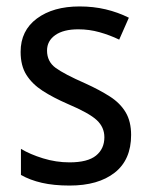

<svg xmlns="http://www.w3.org/2000/svg" viewBox="-20 -566 468 596"><path d="M387 -147Q387 -70 336 -30Q285 10 196 10Q147 10 110 1.5Q73 -7 45 -23V-104Q73 -87 113.5 -74.5Q154 -62 196 -62Q252 -62 278 -83Q304 -104 304 -140Q304 -171 280.5 -193Q257 -215 191 -243Q145 -263 112.5 -284Q80 -305 62 -333.5Q44 -362 44 -405Q44 -471 94.5 -508.5Q145 -546 227 -546Q270 -546 308 -537Q346 -528 380 -511L350 -443Q321 -457 289 -466Q257 -475 223 -475Q177 -475 151.5 -457Q126 -439 126 -409Q126 -375 152.5 -355.5Q179 -336 245 -307Q289 -287 321 -266.5Q353 -246 370 -217.5Q387 -189 387 -147Z"/></svg>

Font: Noto Sans Hebrew SemiCondensed
Style: Regular
Weight: 400
Width: 4
Designer: Monotype Design Team
Foundry: Monotype Imaging Inc.
Version: Version 2.004; ttfautohint (v1.8.4.7-5d5b)